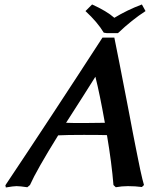

<svg xmlns="http://www.w3.org/2000/svg" viewBox="-20 -825 669 851"><path d="M358.9 -279.8Q414.1 -279.8 444.8 -280.8Q421.9 -409.7 402.8 -484.9Q356.4 -410.6 272.9 -280.8Q279.3 -280.8 291 -280.3Q302.7 -279.8 310.1 -279.8ZM618.2 -4.9 608.9 3.9Q579.6 0 546.9 0Q520 0 493.2 4.9L482.9 -4.9Q475.1 -101.6 454.1 -226.1Q419.9 -227.1 352.1 -227.1Q274.9 -227.1 237.8 -225.1Q142.1 -70.8 112.8 -4.9L101.1 4.9Q67.9 0 53.2 0Q40 0 5.9 5.9L3.9 -3.9Q202.1 -300.3 434.1 -658.2H486.8Q504.4 -572.3 543 -372.1Q547.4 -349.6 555.9 -304.9Q564.5 -260.3 568.8 -236.8Q573.2 -213.4 580.6 -176.8Q587.9 -140.1 592.3 -118.4Q596.7 -96.7 601.8 -72Q606.9 -47.4 611.1 -31.2Q615.2 -15.1 618.2 -4.9ZM453.1 -678.2 439.9 -680.2Q412.6 -726.1 358.9 -775.9L388.2 -805.2Q453.1 -775.9 486.8 -746.1Q543.9 -780.8 608.9 -805.2L625 -775.9Q564.5 -736.8 502.9 -678.2Z"/></svg>

Font: Linear Smooth
Style: Bold Italic
Weight: 700
Designer: Philipp H. Poll, Flanker
Foundry: Philipp H. Poll, reworked by Flanker
Version: Version 1.061 | FøM Fix